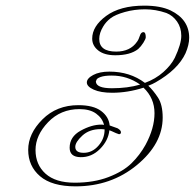

<svg xmlns="http://www.w3.org/2000/svg" viewBox="-20 -650 691 681"><path d="M376 -382Q351 -382 337 -377Q323 -372 322 -366L320 -361Q321 -337 377 -337Q433 -337 477 -350Q432 -382 376 -382ZM337 -192Q297 -192 272 -169Q247 -146 247 -129Q247 -108 277 -108Q307 -108 329 -133Q351 -158 351 -190V-191Q346 -192 337 -192ZM227 -126Q227 -165 266 -186.5Q305 -208 339 -208Q345 -208 349 -207Q343 -231 321 -247Q299 -263 262 -263Q195 -263 150.5 -216.5Q106 -170 106 -118Q106 -66 141.5 -34Q177 -2 245 -2Q313 -2 365 -22Q417 -42 446.5 -71Q476 -100 496 -136Q528 -195 528 -248.5Q528 -302 489 -339Q433 -321 378 -321Q337 -321 312.5 -332Q288 -343 288 -357.5Q288 -372 310.5 -384Q333 -396 368 -396Q441 -396 494 -356Q532 -370 559.5 -394.5Q587 -419 600 -445Q623 -494 623 -523Q623 -552 608 -573.5Q593 -595 570 -604Q532 -617 494.5 -617Q457 -617 423 -607.5Q389 -598 372.5 -585.5Q356 -573 346 -556Q332 -533 332 -512Q332 -467 392 -467Q442 -467 466 -502Q472 -510 476 -523Q480 -536 488.5 -536Q497 -536 497 -518Q497 -512 488.5 -498.5Q480 -485 470 -476Q442 -454 389 -454Q350 -454 328.5 -471Q307 -488 307 -513Q307 -557 356.5 -593.5Q406 -630 492 -630Q549 -630 585 -613Q651 -581 651 -516Q651 -491 638 -461Q611 -403 532 -358Q522 -352 506 -346Q523 -330 540 -304.5Q557 -279 557 -233Q557 -140 465.5 -64.5Q374 11 248 11Q164 11 122 -25Q80 -61 80 -118.5Q80 -176 130.5 -226.5Q181 -277 258 -277Q311 -277 338.5 -256.5Q366 -236 369 -205L397 -195Q409 -188 409 -181Q409 -174 402 -174L391 -178Q374 -186 368 -188Q364 -151 334.5 -121.5Q305 -92 266 -92.5Q227 -93 227 -126Z"/></svg>

Font: Miss Fajardose
Style: Regular
Weight: 400
Version: Version 1.000